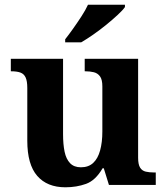

<svg xmlns="http://www.w3.org/2000/svg" viewBox="-20 -786 707 816"><path d="M258 10Q180.4 10 138.2 -38.5Q96 -87 96 -188V-412Q96 -441 89 -456.5Q82 -472 67 -477.5Q52 -483 28 -483H26V-536H248V-216Q248 -172.6 254.5 -141.3Q261 -110 277.8 -92.5Q294.6 -75 323.8 -75Q356 -75 376 -93.5Q396 -112 405.5 -146.7Q415 -181.4 415 -227V-419Q415 -447.9 405 -461.5Q395 -475 378.8 -479Q362.7 -483 342.6 -483H340V-536H567V-115.6Q567 -87 575.5 -73.5Q584 -60 599.7 -56.5Q615.4 -53 634 -53H642V0H443L421 -71H416.1Q386 -19 345.5 -4.5Q305 10 258 10ZM257 -619Q272 -638 290.5 -664Q309 -690 326.5 -717Q344 -744 354 -766H511V-756Q502 -743 480.5 -723Q459 -703 432 -681Q405 -659 377 -639.5Q349 -620 325 -606H257Z"/></svg>

Font: Noto Serif Tamil
Style: Regular
Weight: 400
Designer: Indian Type Foundry, Tom Grace, and the Monotype Design Team
Foundry: Monotype Imaging Inc.
Version: Version 2.003